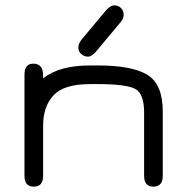

<svg xmlns="http://www.w3.org/2000/svg" viewBox="-20 -697 702 724"><path d="M341.8 -502Q325.2 -483.4 311.5 -483.4Q297.9 -483.4 286.6 -493.2Q275.4 -502.9 275.4 -517.1Q275.4 -531.2 286.1 -545.9L379.9 -658.2Q396.5 -676.8 411.1 -676.8Q425.8 -676.8 436 -667Q446.3 -657.2 446.3 -641.6Q446.3 -626 435.5 -614.3ZM319.3 -379.9Q220.7 -379.9 181.6 -337.4Q142.6 -294.9 142.6 -223.6V-34.2Q142.6 6.8 107.4 6.8Q72.3 6.8 72.3 -34.2V-415Q72.3 -457 105.5 -457Q142.6 -457 142.6 -412.1V-401.4Q203.1 -450.2 319.3 -450.2H347.7Q478.5 -450.2 536.1 -414.6Q593.8 -378.9 593.8 -276.4V-34.2Q593.8 6.8 558.6 6.8Q523.4 6.8 523.4 -34.2V-273.4Q523.4 -343.8 489.7 -361.8Q456.1 -379.9 347.7 -379.9Z"/></svg>

Font: Jura
Style: DemiBold
Weight: 600
Version: Version 2.5